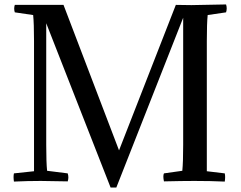

<svg xmlns="http://www.w3.org/2000/svg" viewBox="-20 -818 1090 868"><path d="M808.1 -163.1V-737.8L505.9 29.8H480L189 -712.9V-163.1Q189 -84 192.9 -45.9L286.1 -34.2Q292 -16.1 286.1 2Q200.2 0 164.1 0Q104.5 0 43 2.9Q39.6 -19.5 43 -34.2L133.8 -43.9V-632.8Q133.8 -711.9 129.9 -750L46.9 -762.2Q41.5 -779.3 46.9 -795.9H267.1L518.1 -138.2L774.9 -795.9Q797.9 -794.9 845.2 -794.9Q855.5 -794.9 1002 -797.9Q1007.8 -780.3 1002 -762.2L918.9 -750Q915 -711.9 915 -632.8V-43.9L996.1 -34.2Q999.5 -19.5 996.1 2.9Q933.1 0 858.9 0Q805.2 0 721.2 2Q715.8 -22.9 721.2 -34.2L804.2 -45.9Q808.1 -84 808.1 -163.1Z"/></svg>

Font: Adamina
Style: Regular
Weight: 400
Designer: Cyreal (www.cyreal.org)
Foundry: Cyreal (www.cyreal.org)
Version: Version 1.010